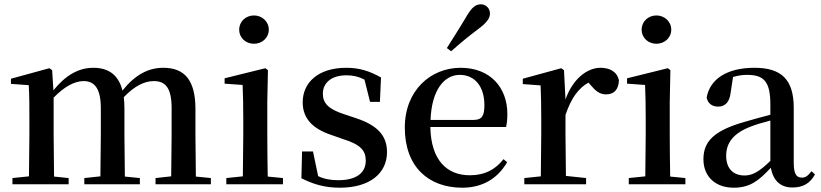

<svg xmlns="http://www.w3.org/2000/svg" viewBox="-20 -859 3825 895"><path d="M777 0H963V-29L893 -36L891 -232V-351C891 -486 840 -543 741 -543C672 -543 610 -511 551 -437C532 -511 485 -543 415 -543C345 -543 285 -507 229 -438L223 -532L210 -541L31 -492V-468L114 -462C117 -412 117 -369 117 -302V-232L115 -37L38 -29V0H300V-29L232 -36L230 -232V-404C280 -455 327 -481 370 -481C421 -481 450 -446 450 -354V-232L448 -37L373 -29V0H632V-29L562 -36L560 -232V-353C560 -372 559 -390 557 -406C608 -459 654 -481 697 -481C751 -481 780 -450 780 -354V-232L778 -37L705 -29V0Z M1164 -655C1201 -655 1233 -682 1233 -721C1233 -759 1201 -787 1164 -787C1126 -787 1095 -759 1095 -721C1095 -682 1126 -655 1164 -655ZM1111 0H1299V-29L1228 -36C1227 -93 1226 -177 1226 -232V-385L1229 -532L1217 -541L1027 -494V-469L1111 -463C1113 -414 1114 -367 1114 -300V-232L1112 -37L1035 -29V0Z M1564 16C1705 16 1784 -52 1784 -150C1784 -225 1742 -274 1640 -308L1586 -326C1511 -350 1485 -378 1485 -422C1485 -473 1525 -508 1595 -508C1626 -508 1652 -502 1679 -488L1705 -384H1751L1756 -498C1702 -528 1656 -543 1594 -543C1463 -543 1391 -474 1391 -382C1391 -303 1442 -257 1527 -229L1581 -210C1662 -185 1685 -156 1685 -110C1685 -53 1641 -19 1557 -19C1519 -19 1490 -25 1463 -38L1439 -153H1388L1385 -28C1441 0 1494 16 1564 16Z M2063 -635 2083 -620C2120 -653 2158 -685 2211 -725C2248 -752 2264 -774 2264 -796C2264 -823 2242 -839 2222 -839C2197 -839 2179 -824 2156 -785C2120 -724 2091 -680 2063 -635ZM2135 16C2230 16 2301 -28 2344 -103L2327 -117C2289 -69 2241 -42 2170 -42C2065 -42 1989 -110 1986 -267H2339C2343 -284 2345 -303 2345 -328C2345 -449 2267 -543 2127 -543C1989 -543 1867 -439 1867 -264C1867 -81 1978 16 2135 16ZM1987 -300C1992 -440 2051 -510 2123 -510C2194 -510 2238 -455 2238 -369C2238 -320 2227 -300 2188 -300Z M2500 0H2712V-29L2618 -39L2616 -232V-323C2642 -400 2675 -447 2723 -474L2731 -465C2755 -436 2775 -419 2805 -419C2846 -419 2864 -446 2865 -485C2856 -526 2821 -543 2779 -543C2715 -543 2648 -488 2616 -395L2609 -532L2596 -541L2417 -492V-467L2500 -461C2502 -412 2503 -369 2503 -301V-232L2501 -37L2424 -29V0Z M3040 -655C3077 -655 3109 -682 3109 -721C3109 -759 3077 -787 3040 -787C3002 -787 2971 -759 2971 -721C2971 -682 3002 -655 3040 -655ZM2987 0H3175V-29L3104 -36C3103 -93 3102 -177 3102 -232V-385L3105 -532L3093 -541L2903 -494V-469L2987 -463C2989 -414 2990 -367 2990 -300V-232L2988 -37L2911 -29V0Z M3674 15C3723 15 3756 -4 3779 -46L3763 -61C3745 -38 3734 -31 3718 -31C3693 -31 3680 -47 3680 -100V-356C3680 -488 3623 -543 3497 -543C3368 -543 3289 -490 3274 -404C3280 -376 3300 -362 3328 -362C3357 -362 3381 -380 3386 -428L3397 -500C3420 -507 3441 -510 3462 -510C3540 -510 3571 -480 3571 -372V-324C3530 -313 3487 -302 3451 -291C3307 -250 3259 -199 3259 -117C3259 -33 3318 16 3400 16C3475 16 3517 -16 3573 -77C3584 -19 3616 15 3674 15ZM3571 -109C3516 -55 3484 -41 3451 -41C3400 -41 3365 -71 3365 -133C3365 -194 3400 -238 3477 -268C3502 -278 3536 -288 3571 -297Z"/></svg>

Font: Noto Serif CJK HK SemiBold
Style: Regular
Weight: 600
Designer: Ryoko NISHIZUKA 西塚涼子 (kana & ideographs); Frank Grießhammer (Latin, Greek & Cyrillic); Wenlong ZHANG 张文龙 (bopomofo); San
Foundry: Adobe
Version: Version 2.001;hotconv 1.1.0;makeotfexe 2.6.0